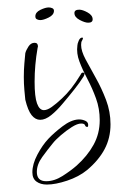

<svg xmlns="http://www.w3.org/2000/svg" viewBox="-20 -325 350 516"><path d="M88 -271Q84 -271 79.5 -273Q75 -275 75 -281Q75 -292 88.5 -298.5Q102 -305 111 -305Q116 -305 120.5 -303Q125 -301 125 -296Q125 -285 111 -278Q97 -271 88 -271ZM217 -264Q208 -264 194 -271.5Q180 -279 180 -290Q180 -299 193 -299Q202 -299 215.5 -291.5Q229 -284 229 -273Q229 -264 217 -264ZM106 171Q89 171 78 163Q67 155 67 138Q67 116 80.5 90.5Q94 65 110 48Q125 32 148 14.5Q171 -3 191 -4H193Q201 -4 209 -0.5Q217 3 217 11Q217 16 215 16H214Q210 16 208.5 11.5Q207 7 198 7Q188 7 173 16.5Q158 26 143.5 38.5Q129 51 122 60Q108 77 93.5 97Q79 117 79 137Q79 162 104 162Q126 162 148 148Q170 134 186 120Q215 94 231.5 64Q248 34 248 -2Q248 -33 238 -60.5Q228 -88 215 -112.5Q202 -137 193.5 -159.5Q185 -182 188 -203Q188 -207 191.5 -215.5Q195 -224 201 -224Q203 -224 203 -222Q202 -218 200 -215Q198 -212 198 -204Q198 -188 210 -165.5Q222 -143 237.5 -115.5Q253 -88 265 -56.5Q277 -25 277 9Q277 46 261 76Q245 106 214 132Q192 150 160.5 160.5Q129 171 106 171ZM148 -46Q133 -28 117.5 -15.5Q102 -3 88 -3Q75 -3 65 -15.5Q55 -28 48 -57Q47 -66 45.5 -83Q44 -100 44 -118Q44 -137 45.5 -154.5Q47 -172 48 -182Q50 -190 56.5 -200Q63 -210 73 -210Q82 -210 82 -200Q82 -199 81.5 -198Q81 -197 81 -196Q77 -173 75 -150.5Q73 -128 73 -105Q73 -65 79.5 -47Q86 -29 98 -29Q107 -29 119 -37.5Q131 -46 146 -60Q159 -72 171 -87Q183 -102 197 -125Q199 -130 203 -130Q210 -130 205 -120Q195 -104 180 -85Q165 -66 148 -46Z"/></svg>

Font: Fuggles
Style: Regular
Weight: 400
Designer: Rob Leuschke
Foundry: Robert E. Leuschke
Version: Version 1.100; ttfautohint (v1.8.3)